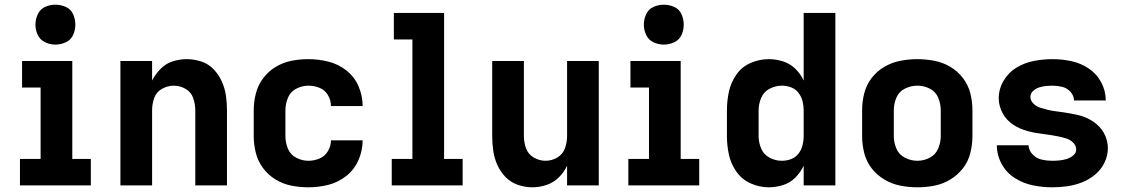

<svg xmlns="http://www.w3.org/2000/svg" viewBox="-20 -790 4792 818"><path d="M65 0H367V-113H288V-530H74V-417H153V-113H65ZM216 -600Q239 -600 260.5 -610Q282 -620 291.5 -641Q301 -662 301 -685Q301 -708 291.5 -729.5Q282 -751 260.5 -760.5Q239 -770 216 -770Q193 -770 172 -760.5Q151 -751 141 -729.5Q131 -708 131 -685Q131 -662 141 -641Q151 -620 172 -610Q193 -600 216 -600Z M493 0H628V-320Q628 -347 637 -372.5Q646 -398 670 -411.5Q694 -425 720 -425Q747 -425 770.5 -411.5Q794 -398 803 -372.5Q812 -347 812 -320V0H947V-320Q947 -352 942.5 -383Q938 -414 925 -443Q912 -472 890 -495Q868 -518 837.5 -528Q807 -538 776 -538Q745 -538 715.5 -528.5Q686 -519 664 -496.5Q642 -474 628 -447V-530H493Z M1294 8Q1337 8 1379 -2.5Q1421 -13 1455.5 -40.5Q1490 -68 1507.5 -108.5Q1525 -149 1525 -192H1390Q1390 -168 1377 -146Q1364 -124 1341 -114.5Q1318 -105 1294 -105Q1267 -105 1242 -118Q1217 -131 1206.5 -157Q1196 -183 1196 -210V-320Q1196 -347 1206.5 -373Q1217 -399 1242 -412Q1267 -425 1294 -425Q1318 -425 1341 -416Q1364 -407 1377 -385Q1390 -363 1390 -338H1525Q1525 -382 1507.5 -422.5Q1490 -463 1455.5 -490Q1421 -517 1379 -527.5Q1337 -538 1294 -538Q1257 -538 1221.5 -531Q1186 -524 1154.5 -505Q1123 -486 1101 -456.5Q1079 -427 1070 -391.5Q1061 -356 1061 -320V-210Q1061 -174 1070 -138.5Q1079 -103 1101 -73.5Q1123 -44 1154.5 -25Q1186 -6 1221.5 1Q1257 8 1294 8Z M1649 0H1951V-113H1872V-735H1658V-622H1737V-113H1649Z M2248 8Q2279 8 2308.5 -2Q2338 -12 2360.5 -34Q2383 -56 2396 -84V0H2531V-530H2396V-210Q2396 -184 2387 -158.5Q2378 -133 2354.5 -119Q2331 -105 2304 -105Q2278 -105 2254 -119Q2230 -133 2221 -158.5Q2212 -184 2212 -210V-530H2077V-210Q2077 -179 2081.5 -147.5Q2086 -116 2099 -87Q2112 -58 2134 -35.5Q2156 -13 2186.5 -2.5Q2217 8 2248 8Z M2657 0H2959V-113H2880V-530H2666V-417H2745V-113H2657ZM2808 -600Q2831 -600 2852.5 -610Q2874 -620 2883.5 -641Q2893 -662 2893 -685Q2893 -708 2883.5 -729.5Q2874 -751 2852.5 -760.5Q2831 -770 2808 -770Q2785 -770 2764 -760.5Q2743 -751 2733 -729.5Q2723 -708 2723 -685Q2723 -662 2733 -641Q2743 -620 2764 -610Q2785 -600 2808 -600Z M3255 8Q3286 8 3316 -1.5Q3346 -11 3368.5 -33.5Q3391 -56 3404 -84V0H3539V-735H3404V-447Q3391 -475 3368.5 -497Q3346 -519 3316 -528.5Q3286 -538 3255 -538Q3216 -538 3178.5 -522Q3141 -506 3117.5 -472.5Q3094 -439 3085.5 -399.5Q3077 -360 3077 -320V-210Q3077 -170 3085.5 -131Q3094 -92 3117.5 -58.5Q3141 -25 3178.5 -8.5Q3216 8 3255 8ZM3311 -105Q3284 -105 3259 -118Q3234 -131 3223 -157Q3212 -183 3212 -210V-320Q3212 -347 3223 -373Q3234 -399 3259 -412Q3284 -425 3311 -425Q3331 -425 3350 -418Q3369 -411 3381.5 -395Q3394 -379 3399 -359.5Q3404 -340 3404 -320V-210Q3404 -190 3399 -170.5Q3394 -151 3381.5 -135Q3369 -119 3350 -112Q3331 -105 3311 -105Z M3888 8Q3925 8 3961 1Q3997 -6 4028.5 -25Q4060 -44 4082.5 -73Q4105 -102 4114 -138Q4123 -174 4123 -210V-320Q4123 -357 4114 -392.5Q4105 -428 4082.5 -457.5Q4060 -487 4028.5 -505.5Q3997 -524 3961 -531Q3925 -538 3888 -538Q3852 -538 3816 -531Q3780 -524 3748 -505.5Q3716 -487 3693.5 -457.5Q3671 -428 3662 -392.5Q3653 -357 3653 -320V-210Q3653 -174 3662 -138Q3671 -102 3693.5 -73Q3716 -44 3748 -25Q3780 -6 3816 1Q3852 8 3888 8ZM3888 -105Q3861 -105 3835.5 -118Q3810 -131 3799 -157Q3788 -183 3788 -210V-320Q3788 -348 3799 -374Q3810 -400 3835.5 -412.5Q3861 -425 3888 -425Q3916 -425 3941 -412.5Q3966 -400 3977 -374Q3988 -348 3988 -320V-210Q3988 -183 3977 -157Q3966 -131 3941 -118Q3916 -105 3888 -105Z M4462 8Q4495 8 4527 3.5Q4559 -1 4589.5 -13Q4620 -25 4645.5 -46Q4671 -67 4685.5 -97Q4700 -127 4700 -159Q4700 -176 4695.5 -192.5Q4691 -209 4683 -223.5Q4675 -238 4663 -250.5Q4651 -263 4637.5 -272Q4624 -281 4608.5 -288Q4593 -295 4576.5 -299Q4560 -303 4543.5 -306Q4527 -309 4510.5 -311.5Q4494 -314 4477.5 -316Q4461 -318 4444.5 -322Q4428 -326 4412 -331Q4396 -336 4383 -348.5Q4370 -361 4370 -377Q4370 -392 4381.5 -402.5Q4393 -413 4407 -417.5Q4421 -422 4435.5 -423.5Q4450 -425 4465 -425Q4485 -425 4505.5 -420Q4526 -415 4540.5 -399Q4555 -383 4556 -362H4691Q4691 -403 4671.5 -439.5Q4652 -476 4618 -498.5Q4584 -521 4544.5 -529.5Q4505 -538 4465 -538Q4425 -538 4385.5 -530.5Q4346 -523 4311.5 -502.5Q4277 -482 4256 -446.5Q4235 -411 4235 -371Q4235 -354 4239.5 -338Q4244 -322 4252 -307Q4260 -292 4271.5 -280Q4283 -268 4297 -258.5Q4311 -249 4326.5 -242.5Q4342 -236 4358.5 -231.5Q4375 -227 4391.5 -224Q4408 -221 4424.5 -219Q4441 -217 4457.5 -214.5Q4474 -212 4490.5 -208.5Q4507 -205 4523 -200Q4539 -195 4552 -182.5Q4565 -170 4565 -153Q4565 -138 4552 -127.5Q4539 -117 4524 -112.5Q4509 -108 4493.5 -106.5Q4478 -105 4462 -105Q4440 -105 4418 -110Q4396 -115 4379.5 -132Q4363 -149 4362 -171H4227Q4227 -129 4247.5 -91.5Q4268 -54 4303.5 -31.5Q4339 -9 4380 -0.5Q4421 8 4462 8Z"/></svg>

Font: Iosevka Sparkle Extrabold
Style: Regular
Weight: 800
Designer: Belleve Invis
Foundry: Belleve Invis
Version: Version 4.5.0; ttfautohint (v1.8.3)